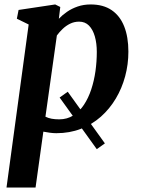

<svg xmlns="http://www.w3.org/2000/svg" viewBox="-20 -588 631 862"><path d="M450.9 55.7 414.5 81.7 247.7 -150.2 284.1 -176.1ZM9.2 254 108.7 -478.1 55.7 -504 63.4 -543.3 227.8 -568 250.6 -556.6 244.2 -503.8Q259.8 -520.4 281.1 -535.1Q302.3 -549.7 328.8 -558.8Q355.4 -568 387.3 -568Q443.8 -568 481.3 -542.4Q518.9 -516.7 537.6 -469.3Q556.4 -421.9 556.4 -356Q556.4 -299.2 541.9 -245.4Q527.4 -191.6 499.8 -145.3Q472.2 -99 432.8 -64Q393.3 -29.1 342.9 -9.5Q292.5 10 233 10Q219.1 10 204 7.9Q189 5.7 174.6 3.1L139.6 254ZM184 -64.1Q196.8 -57.7 212 -54.9Q227.3 -52.2 245.7 -52.2Q281.6 -52.2 309.1 -69.7Q336.7 -87.3 356.7 -117.3Q376.7 -147.4 389.6 -186.4Q402.5 -225.4 408.6 -268.6Q414.6 -311.9 414.6 -354.7Q414.6 -393.7 405.8 -424.5Q396.9 -455.3 379.5 -473.1Q362 -490.8 335.4 -490.8Q313.3 -490.8 294.7 -481.6Q276 -472.4 261.2 -458.1Q246.3 -443.9 235.3 -428.7Z"/></svg>

Font: Merriweather Light
Style: Italic
Weight: 300
Italic angle: -7.8°
Designer: Eben Sorkin
Foundry: Eben Sorkin
Version: Version 2.101